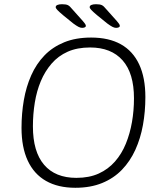

<svg xmlns="http://www.w3.org/2000/svg" viewBox="-20 -884 771 910"><path d="M337 6Q255 6 198 -26.5Q141 -59 111.5 -122.5Q82 -186 82 -278Q82 -346 93 -409.5Q104 -473 128 -527Q152 -581 190.5 -621Q229 -661 284 -683.5Q339 -706 412 -706Q496 -706 553 -674Q610 -642 639.5 -579Q669 -516 669 -424Q669 -355 657.5 -291.5Q646 -228 621.5 -174Q597 -120 558 -79.5Q519 -39 464 -16.5Q409 6 337 6ZM342 -41Q403 -41 448 -61.5Q493 -82 525 -118.5Q557 -155 576.5 -203Q596 -251 605.5 -305.5Q615 -360 615 -418Q615 -537 561 -598Q507 -659 407 -659Q346 -659 301 -639Q256 -619 224.5 -582.5Q193 -546 173.5 -499.5Q154 -453 145 -398Q136 -343 136 -285Q136 -165 189 -103Q242 -41 342 -41ZM369 -752Q361 -752 351.5 -757Q342 -762 327 -773L279 -812Q260 -828 252 -836.5Q244 -845 244 -850Q244 -857 252 -860.5Q260 -864 274 -864Q293 -864 302 -859.5Q311 -855 322 -841L373 -784Q378 -778 382.5 -772Q387 -766 387 -761Q387 -757 382 -754.5Q377 -752 369 -752ZM530 -752Q522 -752 512.5 -757Q503 -762 488 -773L440 -812Q421 -828 413 -836.5Q405 -845 405 -850Q405 -857 413 -860.5Q421 -864 435 -864Q454 -864 463 -859.5Q472 -855 483 -841L534 -784Q539 -778 543.5 -772Q548 -766 548 -761Q548 -757 543 -754.5Q538 -752 530 -752Z"/></svg>

Font: Asap ExtraLight
Style: Italic
Weight: 250
Italic angle: -6°
Version: Version 3.001